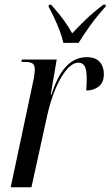

<svg xmlns="http://www.w3.org/2000/svg" viewBox="-20 -786 464 806"><path d="M119 -443Q126 -474 126 -496Q126 -513 116.5 -519.5Q107 -526 84 -526H70L72 -536H218L193 -389H196Q222 -470 258.5 -508Q295 -546 344 -546Q381 -546 398.5 -526Q416 -506 416 -475Q416 -440 394.5 -423Q373 -406 342 -406Q343 -422 343.5 -433.5Q344 -445 344 -455Q344 -496 334.5 -509.5Q325 -523 310 -523Q285 -523 260 -494Q235 -465 214 -415.5Q193 -366 179 -305L112 0H25ZM246 -606Q241 -630 230 -658.5Q219 -687 206.5 -713.5Q194 -740 184 -758L185 -766H195Q227 -730 247 -702.5Q267 -675 283 -646Q306 -671 337.5 -701.5Q369 -732 413 -766H424L423 -758Q387 -718 359.5 -680Q332 -642 310 -606Z"/></svg>

Font: Noto Serif Display ExtraCondensed
Style: Italic
Weight: 400
Width: 2
Italic angle: -12°
Designer: Monotype Design Team
Foundry: Monotype Imaging Inc.
Version: Version 2.009